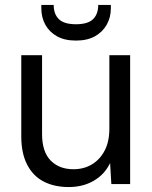

<svg xmlns="http://www.w3.org/2000/svg" viewBox="-20 -744 616 776"><path d="M258 12Q200 12 157 -10Q114 -32 90 -78Q66 -124 66 -193V-521H150V-202Q150 -131 184.5 -95.5Q219 -60 277 -60Q318 -60 350.5 -79Q383 -98 402.5 -134.5Q422 -171 422 -224V-521H506V0H430L425 -85Q403 -39 359 -13.5Q315 12 258 12ZM287 -580Q241 -580 210 -597.5Q179 -615 163 -644.5Q147 -674 147 -710V-724H197Q197 -687 218 -666.5Q239 -646 287 -646Q335 -646 356 -666.5Q377 -687 377 -724H428V-710Q428 -674 411.5 -644.5Q395 -615 364 -597.5Q333 -580 287 -580Z"/></svg>

Font: DM Sans 10pt
Style: Regular
Weight: 400
Version: Version 4.004;gftools[0.9.30]